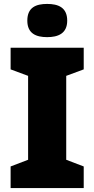

<svg xmlns="http://www.w3.org/2000/svg" viewBox="-20 -957 480 977"><path d="M220 -937C164 -937 119 -920 119 -852C119 -786 164 -768 220 -768C275 -768 322 -786 322 -852C322 -920 275 -937 220 -937ZM406 0V-110L317 -144V-571L406 -604V-714H34V-604L123 -571V-144L34 -110V0Z"/></svg>

Font: Noto Sans Thai Looped Black
Style: Regular
Weight: 900
Designer: Sasikarn Vongin, Ben Mitchell
Foundry: The Fontpad Ltd
Version: Version 1.001